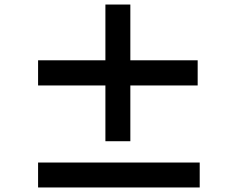

<svg xmlns="http://www.w3.org/2000/svg" viewBox="-20 -834 1040 847"><path d="M555 -457V-211H445V-457H148V-568H445V-814H555V-568H852V-457ZM861 -7H148V-117H861Z"/></svg>

Font: Merged Yaku Han JP ExtraBold
Style: Regular
Weight: 800
Designer: Ryoko NISHIZUKA 西塚涼子 (kana, bopomofo & ideographs); Paul D. Hunt (Latin, Greek & Cyrillic); Sandoll Communications 산돌커뮤니
Foundry: Adobe
Version: Version 2.004